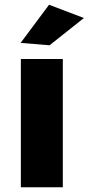

<svg xmlns="http://www.w3.org/2000/svg" viewBox="-20 -790 374 810"><path d="M68 -541H245V0H68ZM187 -770 334 -714 189 -599 67 -609Z"/></svg>

Font: Montserrat V1
Style: Bold
Weight: 700
Designer: Julieta Ulanovsky
Foundry: Julieta Ulanovsky
Version: Version 6.001